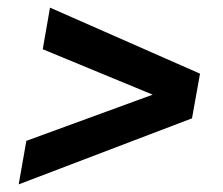

<svg xmlns="http://www.w3.org/2000/svg" viewBox="-20 -509 585 503"><path d="M29 -26 49 -140 380 -261 92 -380 111 -489 504 -316 483 -199Z"/></svg>

Font: Archivo Condensed
Style: Bold Italic
Weight: 700
Width: 3
Italic angle: -10°
Designer: Hector Gatti
Foundry: Omnibus-Type
Version: Version 2.001